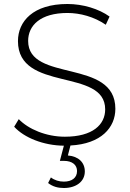

<svg xmlns="http://www.w3.org/2000/svg" viewBox="-20 -725 649 962"><path d="M558 -180C558 -86 487 -4 333 4C333 4 320 54 320 54C373 58 405 89 405 134C405 185 361 217 300 217C270 217 244 210 221 192C221 192 235 164 235 164C253 178 276 185 300 185C340 185 366 166 366 132C366 102 343 81 300 81C300 81 280 81 280 81C280 81 300 5 300 5C198 4 101 -35 51 -90C51 -90 74 -128 74 -128C122 -78 211 -40 305 -40C445 -40 507 -101 507 -177C507 -387 70 -261 70 -519C70 -618 146 -705 318 -705C395 -705 475 -681 529 -642C529 -642 510 -601 510 -601C452 -641 381 -660 318 -660C182 -660 121 -597 121 -520C121 -310 558 -434 558 -180Z"/></svg>

Font: TamingNoise
Style: Regular
Weight: 500
Designer: Julieta Ulanovsky
Foundry: Julieta Ulanovsky
Version: ""